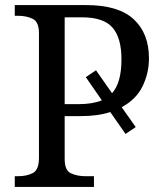

<svg xmlns="http://www.w3.org/2000/svg" viewBox="-20 -734 644 754"><path d="M38 0V-42H51Q85 -42 109 -54.5Q133 -67 133 -114V-604Q133 -648 108.5 -660Q84 -672 51 -672H38V-714H319Q445 -714 505 -658.5Q565 -603 565 -505Q565 -447 540 -395.5Q515 -344 458 -313L513 -235L473 -208L413 -294Q365 -278 297 -278H234V-109Q234 -65 258.5 -53.5Q283 -42 316 -42H349V0ZM287 -325Q344 -325 380 -340L317 -431L357 -458L420 -368Q457 -409 457 -501Q457 -585 422 -625.5Q387 -666 302 -666H234V-325Z"/></svg>

Font: NotoSerif-Regular
Style: Regular
Weight: 400
Designer: Monotype Design Team
Foundry: Monotype Imaging Inc.
Version: Version 2.007; ttfautohint (v1.8) -l 8 -r 50 -G 200 -x 14 -D